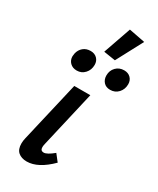

<svg xmlns="http://www.w3.org/2000/svg" viewBox="-201 -844 751 912"><g transform="rotate(30 174.5 -388.0)"><path d="M173 -630 226 -782 314 -765 237 -620ZM53 -536Q53 -540 55 -552Q60 -574 76 -587.5Q92 -601 116 -601Q138 -601 151.5 -587.5Q165 -574 165 -553Q165 -525 147.5 -506Q130 -487 104 -487Q81 -487 67 -501Q53 -515 53 -536ZM238 -538Q238 -565 255.5 -583Q273 -601 300 -601Q322 -601 335.5 -587.5Q349 -574 349 -553Q349 -525 331.5 -506Q314 -487 287 -487Q264 -487 251 -501.5Q238 -516 238 -538ZM50 -56Q50 -71 54 -87L131 -418H219L148 -111Q145 -99 145 -91Q145 -71 163 -71Q181 -71 216 -100L245 -63Q176 6 114 6Q85 6 67.5 -9Q50 -24 50 -56Z"/></g></svg>

Font: Ysabeau Infant Semibold
Style: Italic
Weight: 600
Italic angle: -12°
Designer: Christian Thalmann (Catharsis Fonts)
Version: Version 0.003